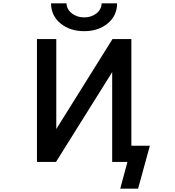

<svg xmlns="http://www.w3.org/2000/svg" viewBox="-20 -964 1040 1144"><path d="M762.7 -95.7H873L802.7 160.2H696.3L739.3 1H704.1H648.4V-534.2L313.5 1H200.2V-731.4H315.4V-195.3L650.4 -731.4H762.7ZM284.2 -944.3H376Q377.9 -907.2 408.7 -883.8Q439.5 -860.4 481.9 -860.4Q524.4 -860.4 554.2 -883.8Q584 -907.2 585.9 -944.3H677.7Q677.7 -871.1 622.1 -824.7Q566.4 -778.3 481.4 -778.3Q396.5 -778.3 340.3 -824.7Q284.2 -871.1 284.2 -944.3Z"/></svg>

Font: Gen Shin Gothic Monospace Medium
Style: Regular
Weight: 500
Designer: [Source Han Sans]
Ryoko NISHIZUKA  (kana & ideographs); Paul D. Hunt (Latin, Greek & Cyrillic); Wenlong ZHANG  (bopomofo
Version: Version 1.002.20150607